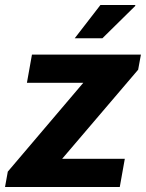

<svg xmlns="http://www.w3.org/2000/svg" viewBox="-45 -743 580 763"><path d="M-25 0 -14 -61 286 -414H62L82 -526H515L504 -466L202 -112H451L431 0ZM252 -591 354 -723H492L493 -720L362 -591Z"/></svg>

Font: Archivo VF Beta
Style: Italic
Weight: 400
Italic angle: -10°
Designer: Hector Gatti
Foundry: Omnibus-Type
Version: Version 1.002